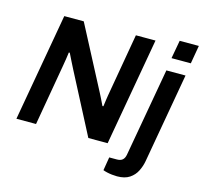

<svg xmlns="http://www.w3.org/2000/svg" viewBox="-125 -861 1247 1181"><g transform="rotate(15 499.0 -270.5)"><path d="M30 0 151 -686H275L484 -287Q489 -278 495.5 -264.5Q502 -251 509 -237Q516 -223 521 -212L527 -213Q529 -229 532 -250Q535 -271 537 -283L607 -686H732L611 0H488L289 -383Q280 -400 266 -428.5Q252 -457 242 -477H236Q234 -460 230 -434.5Q226 -409 223 -392L155 0ZM855 -607 876 -723H998L978 -607ZM719 182Q704 182 686.5 180Q669 178 654 174.5Q639 171 629 167L643 82H692Q715 82 727.5 71Q740 60 744 38L844 -526H966L865 47Q859 80 843.5 111Q828 142 798 162Q768 182 719 182Z"/></g></svg>

Font: Archivo SemiBold SemiBold
Style: Italic
Weight: 600
Italic angle: -10°
Version: Version 2.001